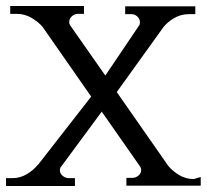

<svg xmlns="http://www.w3.org/2000/svg" viewBox="-30 -621 687 638"><path d="M637 -33V-4H390V-30H410Q421 -30 430 -37.5Q439 -45 439 -56Q439 -62 436 -67L308 -250L173 -67Q169 -62 169 -55Q169 -44 178.5 -36.5Q188 -29 199 -29H219V-3H-10V-29H11Q37 -29 59.5 -42.5Q82 -56 96 -74V-73L273 -300L112 -531Q98 -548 75 -561.5Q52 -575 25 -575H4V-601H249V-575H229Q218 -575 209 -567Q200 -559 200 -548Q200 -541 203 -537L320 -370L432 -536Q435 -540 435 -547Q435 -558 426.5 -566Q418 -574 407 -574H386V-600H619V-574H598Q571 -574 548 -560.5Q525 -547 511 -528L358 -315L529 -70Q543 -53 565 -39.5Q587 -26 614 -26Z"/></svg>

Font: Constantine
Style: Regular
Weight: 400
Designer: Dukom Design
Version: Version 1.001;PS 001.001;hotconv 1.0.56;makeotf.lib2.0.21325